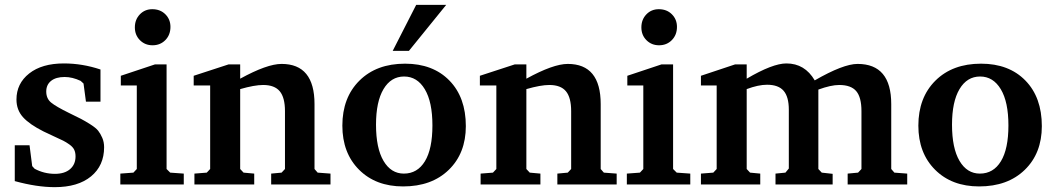

<svg xmlns="http://www.w3.org/2000/svg" viewBox="-20 -762 4353 793"><path d="M41 -14V-162H102L113 -76L123 -65Q162 -44 207 -44Q247 -44 269.5 -63.5Q292 -83 292 -116Q292 -132 286.5 -143.5Q281 -155 267 -165Q253 -175 241 -181Q229 -187 202.5 -199Q176 -211 160 -219Q102 -248 75 -278Q48 -308 48 -351Q48 -417 100.5 -458.5Q153 -500 244 -500Q320 -500 395 -475V-342H335L325 -417L313 -428Q279 -444 247 -444Q211 -444 191 -428Q171 -412 171 -384Q171 -355 191 -338.5Q211 -322 264 -296Q299 -279 314.5 -271Q330 -263 353 -248.5Q376 -234 385.5 -222Q395 -210 402.5 -192.5Q410 -175 410 -154Q410 -78 356 -33.5Q302 11 206 11Q132 11 41 -14Z M609 -724Q642 -724 663 -703Q684 -682 684 -651Q684 -618 663 -596.5Q642 -575 610 -575Q579 -575 558 -596Q537 -617 537 -649Q537 -681 557.5 -702.5Q578 -724 609 -724ZM477 0V-45L531 -49L545 -64V-409H479V-449L620 -496H668V-64L683 -49L739 -45V0Z M780 -409V-449L924 -496H972V-437Q1083 -498 1143 -498Q1279 -498 1279 -332V-64L1292 -49L1345 -45V0H1100V-45L1143 -49L1157 -64V-303Q1157 -359 1135.5 -385Q1114 -411 1067 -411Q1031 -411 972 -394V-64L986 -49L1030 -45V0H783V-45L834 -49L848 -64V-409Z M1394 -243Q1394 -359 1464.5 -429Q1535 -499 1653 -499Q1768 -499 1836 -429.5Q1904 -360 1904 -241Q1904 -129 1833.5 -60.5Q1763 8 1645 8Q1532 8 1463 -61Q1394 -130 1394 -243ZM1533 -247Q1533 -150 1564 -97.5Q1595 -45 1648 -45Q1704 -45 1735 -96Q1766 -147 1766 -244Q1766 -341 1734.5 -393.5Q1703 -446 1649 -446Q1595 -446 1564 -394Q1533 -342 1533 -247ZM1602 -552 1699 -742H1823L1669 -552Z M1962 -409V-449L2106 -496H2154V-437Q2265 -498 2325 -498Q2461 -498 2461 -332V-64L2474 -49L2527 -45V0H2282V-45L2325 -49L2339 -64V-303Q2339 -359 2317.5 -385Q2296 -411 2249 -411Q2213 -411 2154 -394V-64L2168 -49L2212 -45V0H1965V-45L2016 -49L2030 -64V-409Z M2701 -724Q2734 -724 2755 -703Q2776 -682 2776 -651Q2776 -618 2755 -596.5Q2734 -575 2702 -575Q2671 -575 2650 -596Q2629 -617 2629 -649Q2629 -681 2649.5 -702.5Q2670 -724 2701 -724ZM2569 0V-45L2623 -49L2637 -64V-409H2571V-449L2712 -496H2760V-64L2775 -49L2831 -45V0Z M2875 0V-45L2926 -49L2940 -64V-409H2875V-449L3016 -496H3064V-437Q3171 -500 3228 -500Q3304 -500 3345 -430Q3463 -498 3522 -498Q3661 -498 3661 -332V-64L3674 -49L3727 -45V0H3481V-45L3524 -49L3538 -64V-303Q3538 -360 3516.5 -385.5Q3495 -411 3446 -411Q3412 -411 3360 -392V-64L3374 -49L3419 -44V0H3183V-45L3224 -49L3238 -66V-309Q3238 -362 3216.5 -387Q3195 -412 3148 -412Q3112 -412 3064 -394V-64L3078 -49L3120 -45V0Z M3773 -243Q3773 -359 3843.5 -429Q3914 -499 4032 -499Q4147 -499 4215 -429.5Q4283 -360 4283 -241Q4283 -129 4212.5 -60.5Q4142 8 4024 8Q3911 8 3842 -61Q3773 -130 3773 -243ZM3912 -247Q3912 -150 3943 -97.5Q3974 -45 4027 -45Q4083 -45 4114 -96Q4145 -147 4145 -244Q4145 -341 4113.5 -393.5Q4082 -446 4028 -446Q3974 -446 3943 -394Q3912 -342 3912 -247Z"/></svg>

Font: Khartiya
Style: Bold
Weight: 700
Version: Version 1.0.2